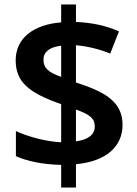

<svg xmlns="http://www.w3.org/2000/svg" viewBox="-20 -779 612 857"><path d="M253 -43V58H319V-46C456 -59 527 -126 527 -222C527 -332 436 -372 319 -411V-577C368 -573 423 -560 472 -540L511 -639C454 -664 392 -678 319 -681V-759H253V-679C132 -670 50 -610 50 -510C50 -414 107 -365 253 -314V-144C184 -147 102 -170 51 -194V-82C102 -59 171 -45 253 -43ZM253 -575V-436C195 -456 174 -476 174 -513C174 -547 201 -569 253 -575ZM319 -148V-290C379 -269 403 -251 403 -215C403 -179 376 -156 319 -148Z"/></svg>

Font: Noto Sans Tai Tham SemiBold
Style: Regular
Weight: 600
Designer: Monotype Design Team 2013. Revised by David WIlliams 2020
Foundry: Monotype Imaging Inc.
Version: Version 2.002